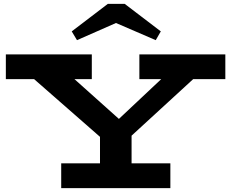

<svg xmlns="http://www.w3.org/2000/svg" viewBox="-20 -965 1186 985"><path d="M655 -269V-127H854V0H294V-127H493V-263L155 -559H10V-686H451V-559H362L590 -355L807 -559H695V-686H1136V-559H971ZM348 -804 533 -945H620L805 -804L779 -759L575 -847L375 -759Z"/></svg>

Font: BioRhyme Expanded ExtraBold
Style: Regular
Weight: 800
Width: 7
Designer: Aoife Mooney
Foundry: Aoife Mooney Type
Version: Version 1.000